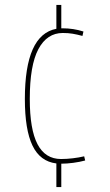

<svg xmlns="http://www.w3.org/2000/svg" viewBox="-20 -655 447 780"><path d="M209 105V9Q143 1 112 -63.5Q81 -128 81 -253Q81 -514 209 -538V-635H229V-540Q232 -540 235 -540Q278 -540 319 -527L315 -509Q293 -515 275 -518Q257 -521 235 -521Q171 -521 136 -455.5Q101 -390 101 -253Q101 -129 132.5 -69Q164 -9 228 -9Q251 -9 276 -12Q301 -15 322 -20L326 -3Q304 3 277.5 6.5Q251 10 229 10V105Z"/></svg>

Font: Georama SemiCondensed Thin
Style: Regular
Weight: 100
Width: 4
Designer: Jean-Baptiste Levee
Foundry: Production Type
Version: Version 1.000